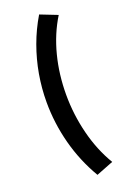

<svg xmlns="http://www.w3.org/2000/svg" viewBox="-172 -863 695 1035"><g transform="rotate(-20 175.0 -345.0)"><path d="M197.5 115Q135.5 9.5 104.5 -108.2Q73.5 -226 73.5 -346Q73.5 -426 87.2 -505Q101 -584 128.5 -659.8Q156 -735.5 197.5 -805L296 -766.5Q269 -723 248.2 -673.5Q227.5 -624 213.8 -570.5Q200 -517 193.2 -460.8Q186.5 -404.5 186.5 -348Q186.5 -234.5 214.2 -124Q242 -13.5 296 76.5Z"/></g></svg>

Font: Geologica EX Med
Style: Regular
Weight: 500
Designer: Sindre Bremnes, Frode Helland
Foundry: Monokrom Skriftforlag AS
Version: Version 1.010;gftools[0.9.28]